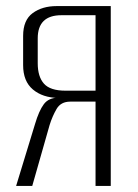

<svg xmlns="http://www.w3.org/2000/svg" viewBox="-20 -611 453 631"><path d="M344 0H294V-277H211Q180 -277 166 -253Q152 -229 143 -200L86 0H33L95 -203Q108 -247 124 -268.5Q140 -290 172 -290V-289Q120 -290 88 -317Q56 -344 56 -397V-493Q56 -545 87.5 -568Q119 -591 166 -591H344ZM294 -313V-561H182Q143 -561 123.5 -542Q104 -523 104 -485V-403Q104 -359 124.5 -336Q145 -313 195 -313Z"/></svg>

Font: Alumni Sans Light
Style: Regular
Weight: 300
Version: Version 1.018